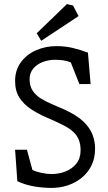

<svg xmlns="http://www.w3.org/2000/svg" viewBox="-20 -917 531 941"><path d="M233 4Q190 4 146.5 -3.5Q103 -11 65 -29L54 -183H112L139 -84Q158 -75 184.5 -69.5Q211 -64 233 -64Q268 -64 300.5 -76.5Q333 -89 354 -115Q375 -141 375 -181Q375 -207 367.5 -228.5Q360 -250 341.5 -268.5Q323 -287 289 -304Q249 -324 208 -341.5Q167 -359 132 -382Q97 -405 75.5 -438Q54 -471 54 -520Q54 -573 82 -611.5Q110 -650 156.5 -670.5Q203 -691 257 -691Q299 -691 336.5 -682Q374 -673 411 -659L424 -505H369L327 -611Q308 -619 289 -621.5Q270 -624 249 -624Q219 -624 190.5 -613.5Q162 -603 143.5 -581.5Q125 -560 125 -528Q125 -495 140.5 -472Q156 -449 181.5 -433.5Q207 -418 237 -405.5Q267 -393 296 -380Q357 -352 389 -321Q421 -290 433.5 -257Q446 -224 446 -189Q446 -143 429 -107.5Q412 -72 382 -47Q352 -22 313.5 -9Q275 4 233 4ZM182 -717 160 -754 308 -897 338 -890 365 -838Z"/></svg>

Font: Kreon Light
Style: Regular
Weight: 300
Designer: Julia Petretta
Foundry: Julia Petretta and Eli Heuer
Version: Version 2.002